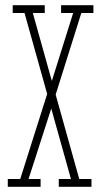

<svg xmlns="http://www.w3.org/2000/svg" viewBox="-20 -720 389 740"><path d="M206.5 0V-30H253.5L74.5 -670H29V-700H152.5V-670H106.5L285.5 -30H332.5V0ZM10 0V-30H58L164.5 -366.5L192 -346.5L90 -30H136.5V0ZM192.5 -349 169 -373.5 262 -670H215.5V-700H340V-670H293.5Z"/></svg>

Font: Imbue Thin 10pt Thin
Style: Regular
Weight: 250
Version: Version 1.102